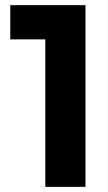

<svg xmlns="http://www.w3.org/2000/svg" viewBox="-20 -726 418 746"><path d="M156 0V-706H312V0ZM20 -573V-706H302V-573Z"/></svg>

Font: Outfit-Bold
Style: Bold
Weight: 700
Designer: Rodrigo Fuenzalida
Foundry: fragTYPE
Version: Version 1.000